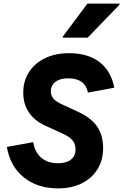

<svg xmlns="http://www.w3.org/2000/svg" viewBox="-20 -1028 684 1065"><path d="M302.5 17Q188 17 112.2 -44Q36.5 -105 18 -213L164.5 -239.5Q173 -183.5 209 -153Q245 -122.5 302 -122.5Q348 -122.5 373.5 -142.8Q399 -163 399 -199.5Q399 -230.5 381.2 -250.8Q363.5 -271 321 -290L229 -332Q171.5 -358.5 140.2 -404.5Q109 -450.5 109 -514Q109 -579 140.8 -628.2Q172.5 -677.5 229.8 -705.2Q287 -733 363 -733Q467.5 -733 531.8 -683.8Q596 -634.5 614 -541.5L468 -514.5Q452 -593.5 358 -593.5Q313 -593.5 287.5 -574Q262 -554.5 262 -521.5Q262 -498 275.8 -481.8Q289.5 -465.5 320 -451L410 -409.5Q484.5 -375.5 518.2 -326.8Q552 -278 552 -206Q552 -139.5 520.8 -89.2Q489.5 -39 433.5 -11Q377.5 17 302.5 17ZM328 -819 329 -826 465 -1008H644L642.5 -1001.5L466 -819Z"/></svg>

Font: Google Sans Code
Style: Italic
Weight: 400
Italic angle: -10°
Monospace: yes
Designer: Google Sans Code Authors
Foundry: Google LLC
Version: Version 6.000